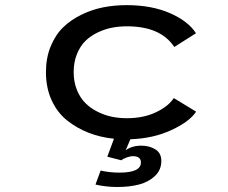

<svg xmlns="http://www.w3.org/2000/svg" viewBox="-20 -532 890 748"><path d="M453 92.5 398 78.5 424 8.5Q371 3 325.2 -14.8Q279.5 -32.5 241.2 -63Q203 -93.5 181 -141.8Q159 -190 159 -251Q159 -306.5 177.5 -351.5Q196 -396.5 226.2 -425.8Q256.5 -455 297.8 -475Q339 -495 382.5 -503.5Q426 -512 473 -512Q570.5 -512 642 -480.8Q713.5 -449.5 743.5 -402.5L659 -349Q606 -429.5 474 -429.5Q444 -429.5 415.8 -424Q387.5 -418.5 360 -405.2Q332.5 -392 312.2 -372Q292 -352 279.5 -320.8Q267 -289.5 267 -251Q267 -213 279.5 -182Q292 -151 312.2 -130.8Q332.5 -110.5 360 -96.8Q387.5 -83 415.8 -77.2Q444 -71.5 474 -71.5Q539.5 -71.5 588 -94.8Q636.5 -118 657 -150L744 -97Q719 -58.5 648.2 -25.5Q577.5 7.5 488 10.5L469.5 53.5Q494 35.5 530 35.5Q562.5 35.5 585.5 50Q608.5 64.5 608.5 95Q608.5 130 583.8 153.5Q559 177 521.8 186.8Q484.5 196.5 437.5 196.5Q393 196.5 352 187L372 132.5Q407.5 140.5 445.5 140.5Q529 140.5 529 101Q529 76.5 498 76.5Q487 76.5 473.2 81.5Q459.5 86.5 453 92.5Z"/></svg>

Font: League Mono Wide
Style: Regular
Weight: 400
Width: 8
Designer: Tyler Finck
Foundry: The League of Moveable Type / Tyler Finck
Version: Version 2.210